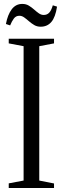

<svg xmlns="http://www.w3.org/2000/svg" viewBox="-20 -936 313 956"><path d="M97.5 -37V-706L23.5 -720V-743H249V-720L175.5 -706V-37L249 -22.5V0H23.5V-23ZM182.5 -803Q164.5 -803 150.5 -811.2Q136.5 -819.5 124.2 -830.2Q112 -841 100.5 -849.2Q89 -857.5 76.5 -857.5Q59 -857.5 48.8 -843.5Q38.5 -829.5 30.5 -809.5L9.5 -816.5Q18 -862.5 38.2 -889.5Q58.5 -916.5 91 -916.5Q109.5 -916.5 123.5 -908Q137.5 -899.5 149.5 -888.8Q161.5 -878 173.2 -869.8Q185 -861.5 197.5 -861.5Q214.5 -861.5 225 -872.8Q235.5 -884 243 -909.5L264 -903Q256 -850.5 235.8 -826.8Q215.5 -803 182.5 -803Z"/></svg>

Font: Merriweather 120pt Light
Style: Regular
Weight: 300
Version: Version 2.100